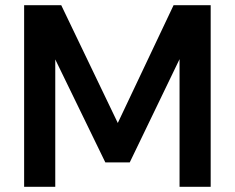

<svg xmlns="http://www.w3.org/2000/svg" viewBox="-20 -720 905 740"><path d="M73 0V-700H216L434 -246L649 -700H792V0H672V-492L480 -94H386L193 -491V0Z"/></svg>

Font: DM Sans 11pt SemiBold
Style: Regular
Weight: 600
Version: Version 4.004;gftools[0.9.30]